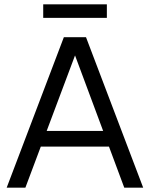

<svg xmlns="http://www.w3.org/2000/svg" viewBox="-20 -873 697 893"><path d="M11 0 277 -700H380L646 0H558L322 -634H336L98 0ZM121 -191 149 -264H509L538 -191ZM181 -790V-853H477V-790Z"/></svg>

Font: SUSE
Style: Regular
Weight: 400
Designer: Rene Bieder
Foundry: SUSE
Version: Version 1.000